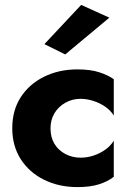

<svg xmlns="http://www.w3.org/2000/svg" viewBox="-20 -753 534 783"><path d="M186 -230Q186 -264 202 -291Q218 -318 246.5 -334Q275 -350 308 -350Q333 -350 359 -342Q385 -334 407.5 -319Q430 -304 444 -282V-430Q420 -447 384 -458.5Q348 -470 296 -470Q220 -470 159.5 -440Q99 -410 64.5 -356.5Q30 -303 30 -230Q30 -158 64.5 -104Q99 -50 159.5 -20Q220 10 296 10Q348 10 384 -1.5Q420 -13 444 -32V-179Q430 -157 408.5 -142Q387 -127 361.5 -118.5Q336 -110 308 -110Q275 -110 246.5 -125Q218 -140 202 -166.5Q186 -193 186 -230ZM426 -681 311 -733 161 -573 246 -531Z"/></svg>

Font: Jost
Style: Bold
Weight: 700
Version: Version 3.710